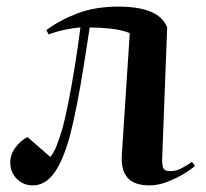

<svg xmlns="http://www.w3.org/2000/svg" viewBox="-20 -546 623 580"><path d="M120 -455Q160 -485 213.5 -505.5Q267 -526 338 -526Q461 -526 485 -463L470 -71Q469 -49 473 -39Q477 -29 494 -29Q512 -29 529 -38Q546 -47 560 -57L569 -45Q556 -33 533 -19.5Q510 -6 483.5 4Q457 14 432 14Q385 14 365 -9.5Q345 -33 348 -78L372 -446Q347 -456 314 -459.5Q281 -463 251 -463Q243 -411 233.5 -350.5Q224 -290 213 -233.5Q202 -177 191 -135Q170 -59 143 -22.5Q116 14 79 14Q50 14 30.5 -6Q11 -26 11 -55Q11 -80 27 -101Q43 -122 63 -132L132 -72Q143 -85 151.5 -107Q160 -129 169 -159Q177 -189 186.5 -236.5Q196 -284 205.5 -342.5Q215 -401 223 -463Q203 -462 175 -456Q147 -450 127 -442Z"/></svg>

Font: Literata 72pt SemiBold
Style: Italic
Weight: 600
Italic angle: -2°
Designer: Latin by Veronika Burian and Jose Scaglione. Greek by Irene Vlachou. Cyrillic by Vera Evstafieva
Foundry: TypeTogether
Version: Version 3.002